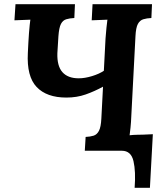

<svg xmlns="http://www.w3.org/2000/svg" viewBox="-20 -720 779 917"><path d="M623 177Q629 99 617.5 49.5Q606 0 562 0L599 -74L710 -79L696 177ZM385 0 389 -66Q411 -67 427 -72Q443 -77 452.5 -95Q462 -113 464 -153L472 -306Q432 -284 389.5 -269Q347 -254 297 -254Q203 -254 155 -304.5Q107 -355 113 -467Q114 -492 115.5 -516.5Q117 -541 118.5 -563Q120 -585 122 -601.5Q124 -618 125 -626L49 -623L54 -700H338L335 -634Q313 -633 296.5 -628Q280 -623 271 -605.5Q262 -588 259 -547L254 -466Q252 -405 278 -375.5Q304 -346 356 -346Q385 -346 419.5 -356.5Q454 -367 476 -382L484 -536Q486 -563 488.5 -588Q491 -613 493 -626L418 -623L422 -700H706L703 -634Q681 -633 664.5 -628Q648 -623 638.5 -605.5Q629 -588 627 -547L607 -164Q606 -137 603.5 -112Q601 -87 599 -74Q615 -76 639.5 -76.5Q664 -77 674 -77L670 0Z"/></svg>

Font: Lora
Style: Bold Italic
Weight: 700
Italic angle: -3°
Designer: Olga Karpushina, Alexei Vanyashin (Cyrillic)
Foundry: Cyreal
Version: Version 3.004